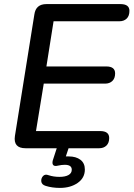

<svg xmlns="http://www.w3.org/2000/svg" viewBox="-20 -725 653 939"><path d="M105 0Q44 0 53 -60L148 -654Q155 -705 207 -705H569Q613 -705 613 -672Q613 -647 599.5 -634Q586 -621 564 -621H242L207 -400H500Q543 -400 543 -366Q543 -342 529.5 -329Q516 -316 494 -316H194L156 -84H470Q514 -84 514 -50Q514 -26 500.5 -13Q487 0 465 0ZM273 194Q235 194 203 184Q184 178 182 163Q180 148 190 136.5Q200 125 218 132Q242 140 271 140Q299 140 315 131Q331 122 331 105Q331 81 297 81Q281 81 264 85Q247 89 241 83Q234 76 238 60L264 -20H322L302 40Q310 40 316 40Q352 40 373.5 56.5Q395 73 395 104Q395 145 360 169.5Q325 194 273 194Z"/></svg>

Font: Nunito SemiBold
Style: Italic
Weight: 600
Italic angle: -9°
Designer: Vernon Adams
Foundry: Vernon Adams
Version: Version 3.601; ttfautohint (v1.8.2.53-6de2)